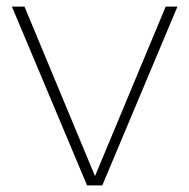

<svg xmlns="http://www.w3.org/2000/svg" viewBox="-20 -560 572 580"><path d="M243 0 16 -540H54L267 -28L480.5 -540H516L289 0Z"/></svg>

Font: Encode Sans SmExp Th
Style: Regular
Weight: 100
Width: 6
Designer: Multiple Designers
Foundry: Impallari Type
Version: Version 3.002; ttfautohint (v1.8.3) -l 8 -r 50 -G 200 -x 14 